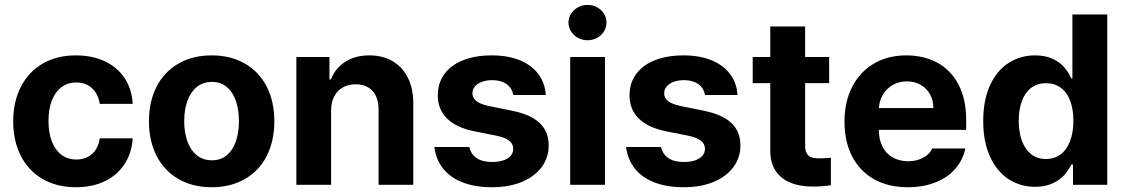

<svg xmlns="http://www.w3.org/2000/svg" viewBox="-20 -767 4676 797"><path d="M34.8 -263.2Q34.8 -344.4 66.5 -406.4Q98.1 -468.3 156.7 -502.7Q215.4 -537.1 294.4 -537.1Q362.6 -537.1 415.2 -512.5Q467.8 -487.8 497.8 -442Q527.8 -396.2 530.8 -335.8H394.3Q390.1 -362.3 377.3 -382.5Q364.6 -402.7 344.2 -413.7Q323.9 -424.7 296.9 -424.7Q262.2 -424.7 236.2 -405.9Q210.2 -387 195.7 -351.4Q181.3 -315.8 181.3 -265.6Q181.3 -215 195.5 -179Q209.8 -143 235.8 -123.9Q261.8 -104.8 296.9 -104.8Q322.6 -104.8 343.2 -115Q363.9 -125.2 377 -145.1Q390.2 -165 394.3 -192.7H530.8Q527.2 -132.7 497.7 -86.8Q468.1 -40.9 416.3 -15.4Q364.5 10.2 295.2 10.2Q215.4 10.2 156.3 -24.4Q97.3 -59 66 -121Q34.8 -183 34.8 -263.2Z M598.3 -263.2Q598.3 -345.3 629.9 -407Q661.6 -468.8 720.6 -502.9Q779.7 -537.1 858.7 -537.1Q937.7 -537.1 996.8 -502.9Q1056 -468.8 1087.4 -407Q1118.8 -345.3 1118.8 -263.2Q1118.8 -182.2 1087.4 -120.2Q1056 -58.2 996.8 -24Q937.7 10.2 858.7 10.2Q779.7 10.2 720.6 -24Q661.6 -58.2 629.9 -120.2Q598.3 -182.2 598.3 -263.2ZM971.8 -264.4Q971.8 -311.3 959.2 -348.1Q946.5 -385 921.3 -406Q896.1 -427 859.8 -427Q823 -427 797 -406Q771 -385 757.9 -348.4Q744.7 -311.9 744.7 -264.4Q744.7 -216.9 757.9 -180.2Q771 -143.6 797 -122.6Q823 -101.6 859.8 -101.6Q896.1 -101.6 921.3 -122.6Q946.5 -143.6 959.2 -180.5Q971.8 -217.4 971.8 -264.4Z M1354.4 0H1210.2V-530.3H1347.6V-437.3H1353.4Q1372.2 -484.2 1413.3 -510.6Q1454.5 -537.1 1513.1 -537.1Q1568.3 -537.1 1609.4 -513.2Q1650.6 -489.3 1673.1 -444.4Q1695.6 -399.5 1695.6 -338V0H1551.4V-312.8Q1551.4 -345.5 1540.3 -368.8Q1529.2 -392 1507.8 -404.6Q1486.5 -417.1 1456.2 -417.1Q1425.9 -417.1 1402.9 -404.1Q1379.8 -391.1 1367.1 -366.4Q1354.4 -341.7 1354.4 -307.3Z M2023.5 -434.3Q2000.2 -434.3 1981.4 -427.7Q1962.7 -421 1951.9 -408.5Q1941.1 -396 1941.1 -380.2Q1940.5 -361.6 1956.9 -348Q1973.3 -334.4 2009.2 -327L2104.9 -307.5Q2182.3 -292 2219.9 -256.6Q2257.6 -221.2 2257.6 -163.9Q2257.6 -112.5 2228.2 -73Q2198.8 -33.6 2145.9 -11.7Q2092.9 10.2 2022.5 10.2Q1951.9 10.2 1900.3 -9.9Q1848.8 -30.1 1819.1 -67.6Q1789.3 -105.2 1783 -156.9H1928.4Q1934.6 -126.6 1958.7 -110.6Q1982.9 -94.6 2022.8 -94.6Q2048.8 -94.6 2068.6 -101Q2088.4 -107.5 2099.4 -119.9Q2110.4 -132.4 2110.4 -149.1Q2110.4 -170.2 2093 -183.5Q2075.6 -196.7 2038.4 -204.2L1950.6 -221.7Q1874.6 -236.6 1835.8 -274.9Q1796.9 -313.2 1797.4 -371.5Q1797.4 -422.5 1824.8 -459.8Q1852.2 -497.1 1902.7 -517.1Q1953.2 -537.1 2021.3 -537.1Q2087.8 -537.1 2137.1 -517.1Q2186.4 -497.1 2214.4 -460Q2242.4 -422.8 2245.6 -372.7H2110.5Q2105.6 -401.8 2082.6 -418Q2059.6 -434.3 2023.5 -434.3Z M2346.9 -530.3H2491.2V0H2346.9ZM2339.7 -673.3Q2339.7 -693.3 2350.6 -710.2Q2361.4 -727 2379.5 -736.8Q2397.6 -746.6 2418.8 -746.6Q2440.3 -746.6 2458.4 -736.8Q2476.5 -727 2487.1 -710.2Q2497.7 -693.3 2497.7 -673.3Q2497.7 -653.7 2487.1 -636.6Q2476.5 -619.5 2458.4 -609.7Q2440.3 -599.9 2418.8 -599.9Q2397.6 -599.9 2379.5 -609.7Q2361.4 -619.5 2350.6 -636.6Q2339.7 -653.7 2339.7 -673.3Z M2819.4 -434.3Q2796.1 -434.3 2777.3 -427.7Q2758.5 -421 2747.8 -408.5Q2737 -396 2737 -380.2Q2736.4 -361.6 2752.8 -348Q2769.2 -334.4 2805.1 -327L2900.8 -307.5Q2978.2 -292 3015.8 -256.6Q3053.5 -221.2 3053.5 -163.9Q3053.5 -112.5 3024.1 -73Q2994.7 -33.6 2941.8 -11.7Q2888.8 10.2 2818.4 10.2Q2747.8 10.2 2696.2 -9.9Q2644.7 -30.1 2614.9 -67.6Q2585.2 -105.2 2578.9 -156.9H2724.3Q2730.5 -126.6 2754.6 -110.6Q2778.8 -94.6 2818.7 -94.6Q2844.7 -94.6 2864.5 -101Q2884.3 -107.5 2895.3 -119.9Q2906.3 -132.4 2906.3 -149.1Q2906.3 -170.2 2888.9 -183.5Q2871.5 -196.7 2834.3 -204.2L2746.5 -221.7Q2670.5 -236.6 2631.7 -274.9Q2592.8 -313.2 2593.3 -371.5Q2593.3 -422.5 2620.7 -459.8Q2648.1 -497.1 2698.6 -517.1Q2749.1 -537.1 2817.2 -537.1Q2883.7 -537.1 2933 -517.1Q2982.3 -497.1 3010.3 -460Q3038.3 -422.8 3041.5 -372.7H2906.4Q2901.5 -401.8 2878.5 -418Q2855.5 -434.3 2819.4 -434.3Z M3421.8 -421.8H3104.5V-530.3H3421.8ZM3322.1 -657.2V-162.8Q3322.1 -142.8 3328.3 -131.2Q3334.6 -119.7 3345.5 -115Q3356.5 -110.3 3372.6 -109.7Q3393.2 -109.2 3429.1 -112.2V1.8Q3396.5 7.4 3353.3 7.4Q3299.6 7.4 3260.1 -9.1Q3220.5 -25.5 3198.7 -59.3Q3176.9 -93 3177.4 -143V-657.2Z M3485.5 -262.4Q3485.5 -344 3517.4 -406.4Q3549.4 -468.9 3607.4 -503Q3665.5 -537.1 3742.3 -537.1Q3813.9 -537.1 3870.1 -507.1Q3926.3 -477.2 3958.5 -416.5Q3990.7 -355.8 3990.7 -268.6V-227.9H3544.6V-318.5H3854.4Q3854.4 -350.8 3840.4 -375.7Q3826.4 -400.7 3801.4 -415Q3776.4 -429.2 3744.5 -429.2Q3710.9 -429.2 3684.6 -413.7Q3658.3 -398.2 3643.5 -371.5Q3628.6 -344.8 3628.1 -313V-228.1Q3628.1 -188.3 3643 -158.7Q3658 -129.1 3685.7 -113.4Q3713.5 -97.7 3750.1 -97.7Q3774.3 -97.7 3794.3 -104.7Q3814.3 -111.6 3828.3 -123.1Q3842.4 -134.6 3849.4 -150.6H3987.3Q3976.8 -102.2 3945.1 -65.9Q3913.3 -29.5 3862.7 -9.7Q3812.1 10.2 3747.9 10.2Q3667.7 10.2 3608.5 -22.9Q3549.4 -56.1 3517.4 -117.6Q3485.5 -179.1 3485.5 -262.4Z M4061.4 -264.8Q4061.4 -352.8 4090.2 -414.2Q4119 -475.7 4167.8 -506.4Q4216.5 -537.1 4276.9 -537.1Q4318.8 -537.1 4349 -523.1Q4379.2 -509 4396.9 -488.7Q4414.6 -468.4 4427.4 -441.3H4431.6V-707H4576.3V0H4434V-84.4H4427.4Q4414.1 -57.9 4396.2 -38.4Q4378.2 -18.8 4348 -5.2Q4317.8 8.5 4277 8.5Q4216 8.5 4166.9 -23.2Q4117.9 -55 4089.6 -116.9Q4061.4 -178.9 4061.4 -264.8ZM4435.7 -265.6Q4435.7 -313.6 4422.4 -348.7Q4409.2 -383.8 4383.6 -402.7Q4358 -421.6 4321.9 -421.6Q4285.8 -421.6 4260.4 -402.3Q4235.1 -382.9 4221.9 -347.6Q4208.8 -312.3 4208.8 -265.6Q4208.8 -218.5 4221.9 -182.8Q4235.1 -147 4260.4 -127Q4285.8 -107 4321.9 -107Q4357.6 -107 4383.2 -126.6Q4408.8 -146.2 4422.2 -182.2Q4435.7 -218.2 4435.7 -265.6Z"/></svg>

Font: WEMIX Pretendard Variable
Style: Regular
Weight: 400
Designer: Base glyphs from Inter by Rasmus Andersson; Hangeul glyphs from Noto Sans CJK(Source Han Sans) by Jang Soo-young and Kan
Foundry: Kil Hyung-jin
Version: Version 1.000;Glyphs 3.2 (3208)